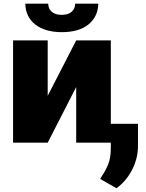

<svg xmlns="http://www.w3.org/2000/svg" viewBox="-20 -761 776 1024"><path d="M600.9 242.9 514.2 193.2 526.6 172.9Q543.3 148.8 556.5 116.1Q570.7 82.7 571 31.2V0H386.4V-296.9L234.4 0H49.7V-545.5H234.4V-250L386.4 -545.5H571V-100.9H715.9V17Q715.9 53.6 706.7 87.4Q697.4 121.1 681.6 150.2Q665.8 179.3 645.1 202.9Q624.3 226.6 600.9 242.9ZM309.7 -589.5Q263.8 -589.5 228 -600.3Q192.1 -611.2 167.1 -631Q142 -650.9 128.7 -679Q115.4 -707 115.1 -741.5H237.2Q237.2 -730.8 240.8 -720.2Q244.3 -709.5 252.8 -701Q261.4 -692.5 275.2 -687.1Q289.1 -681.8 309.7 -681.8Q328.1 -681.8 341.6 -686.6Q355.1 -691.4 363.8 -699.6Q372.5 -707.7 376.6 -718.6Q380.7 -729.4 380.7 -741.5H504.3Q502.5 -671.5 451.3 -630.3Q400.6 -589.5 309.7 -589.5Z"/></svg>

Font: Linik Sans Black
Style: Regular
Weight: 900
Designer: Fonts by Rasmus Andersson / Changes by Cristiano Sobral with parts from Marc Monis
Foundry: rsms
Version: Version 3.020; ttfautohint (v1.6)